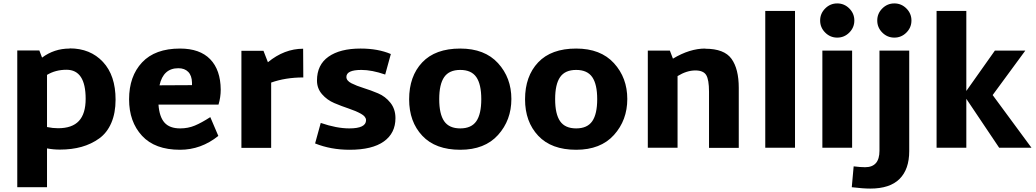

<svg xmlns="http://www.w3.org/2000/svg" viewBox="-20 -864 6058 1123"><path d="M387 -580 388 -581Q508 -581 582 -502Q656 -423 656 -281Q656 -203 631 -145Q606 -87 560 -54Q514 -21 457 -5Q400 11 330 11Q292 11 255 4V231H81V-569H210L226 -527Q297 -580 387 -580ZM319 -114H320Q402 -114 441.5 -156.5Q481 -199 481 -286Q481 -456 369 -456Q305 -456 255 -426V-121Q288 -114 319 -114Z M907 -252Q912 -181 942 -147Q972 -113 1034 -113Q1080 -113 1119.5 -129.5Q1159 -146 1210 -179L1257 -69Q1156 12 1033 12Q886 12 810.5 -70Q735 -152 735 -283Q735 -418 811 -499Q887 -580 1033 -580Q1149 -580 1209.5 -517.5Q1270 -455 1271 -340Q1271 -295 1258 -252ZM913 -365 1103 -366V-381Q1102 -422 1081 -443.5Q1060 -465 1023 -465Q935 -465 913 -365Z M1753 -579 1754 -411Q1650 -411 1566 -381V1H1392V-567H1521L1547 -500Q1643 -579 1753 -579Z M2025 12Q1915 12 1823 -25L1856 -145Q1949 -113 2023 -113Q2121 -113 2121 -161Q2121 -182 2091.5 -198.5Q2062 -215 2020 -229Q1978 -243 1935.5 -261Q1893 -279 1863.5 -313Q1834 -347 1834 -393Q1834 -485 1901.5 -532.5Q1969 -580 2089 -580Q2191 -580 2266 -548L2233 -428Q2155 -455 2094 -455Q2006 -455 2006 -414Q2006 -392 2035.5 -377Q2065 -362 2107 -349Q2149 -336 2191.5 -318Q2234 -300 2263.5 -263Q2293 -226 2293 -173Q2293 -85 2225 -36.5Q2157 12 2025 12Z M2672 12Q2527 12 2450 -70Q2373 -152 2373 -283Q2373 -418 2449.5 -499Q2526 -580 2672 -580Q2815 -580 2893 -494.5Q2971 -409 2971 -285Q2971 -161 2893 -74.5Q2815 12 2672 12ZM2578 -155Q2607 -113 2672 -113Q2737 -113 2766 -155Q2795 -197 2795 -284Q2795 -371 2766 -413Q2737 -455 2672 -455Q2607 -455 2578 -413Q2549 -371 2549 -284Q2549 -197 2578 -155Z M3350 12Q3205 12 3128 -70Q3051 -152 3051 -283Q3051 -418 3127.5 -499Q3204 -580 3350 -580Q3493 -580 3571 -494.5Q3649 -409 3649 -285Q3649 -161 3571 -74.5Q3493 12 3350 12ZM3256 -155Q3285 -113 3350 -113Q3415 -113 3444 -155Q3473 -197 3473 -284Q3473 -371 3444 -413Q3415 -455 3350 -455Q3285 -455 3256 -413Q3227 -371 3227 -284Q3227 -197 3256 -155Z M4105 -580V-579Q4216 -579 4258.5 -520Q4301 -461 4301 -350V1H4127V-328Q4127 -398 4110.5 -425Q4094 -452 4047 -452Q3997 -452 3943 -419V0H3769V-568H3898L3916 -521Q4014 -580 4105 -580Z M4456 0V-800H4630V0Z M4947.5 -673.5Q4918 -644 4877 -644Q4836 -644 4806.5 -673.5Q4777 -703 4777 -744Q4777 -785 4806.5 -814.5Q4836 -844 4877 -844Q4918 -844 4947.5 -814.5Q4977 -785 4977 -744Q4977 -703 4947.5 -673.5ZM4790 0V-568H4964V0Z M5281.5 -673.5Q5252 -644 5211 -644Q5170 -644 5140.5 -673.5Q5111 -703 5111 -744Q5111 -785 5140.5 -814.5Q5170 -844 5211 -844Q5252 -844 5281.5 -814.5Q5311 -785 5311 -744Q5311 -703 5281.5 -673.5ZM5070 239Q5028 239 4962 231L4973 109Q5013 114 5040 114Q5124 114 5124 18V-568H5298V20Q5298 126 5241.5 182.5Q5185 239 5070 239Z M6013 0H5824L5632 -286V0H5458V-800H5632V-332L5799 -568H5977L5786 -308Z"/></svg>

Font: Martel Sans Heavy
Style: Regular
Weight: 900
Designer: Dan Reynolds and Mathieu Réguer
Foundry: Dan Reynolds and Mathieu Réguer
Version: Version 1.001;PS 001.001;hotconv 1.0.70;makeotf.lib2.5.58329